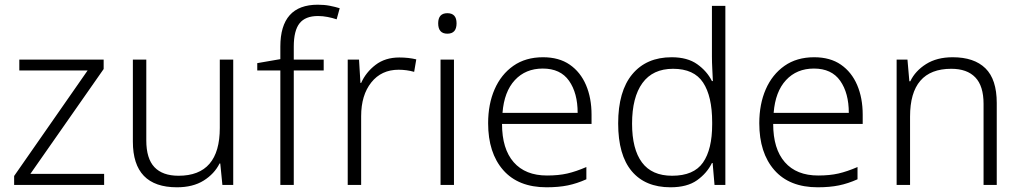

<svg xmlns="http://www.w3.org/2000/svg" viewBox="-20 -785 4334 815"><path d="M422 0H40V-38L352 -486H62V-532H420V-492L109 -47H422Z M970 -532V0H924L915 -91H912Q890 -47 844.5 -18.5Q799 10 731 10Q544 10 544 -184V-532H601V-189Q601 -112 635.5 -75.5Q670 -39 738 -39Q913 -39 913 -242V-532Z M1354 -486H1227V0H1170V-486H1072V-517L1170 -534V-587Q1170 -765 1329 -765Q1357 -765 1380 -760.5Q1403 -756 1422 -750L1409 -703Q1391 -709 1370.5 -713Q1350 -717 1330 -717Q1276 -717 1251.5 -686Q1227 -655 1227 -587V-532H1354Z M1675 -541Q1714 -541 1747 -533L1738 -480Q1706 -489 1672 -489Q1599 -489 1556 -435Q1513 -381 1513 -292V0H1456V-532H1504L1510 -433H1513Q1533 -478 1574 -509.5Q1615 -541 1675 -541Z M1879 -729Q1918 -729 1918 -686Q1918 -642 1879 -642Q1840 -642 1840 -686Q1840 -729 1879 -729ZM1907 -532V0H1850V-532Z M2285 -542Q2353 -542 2398.5 -510.5Q2444 -479 2467.5 -424Q2491 -369 2491 -298V-259H2111Q2111 -153 2160.5 -96.5Q2210 -40 2302 -40Q2351 -40 2388 -48.5Q2425 -57 2469 -76V-24Q2429 -6 2390 2Q2351 10 2300 10Q2180 10 2116 -63Q2052 -136 2052 -262Q2052 -343 2079.5 -406Q2107 -469 2159 -505.5Q2211 -542 2285 -542ZM2284 -494Q2211 -494 2165.5 -445Q2120 -396 2113 -306H2432Q2432 -390 2395.5 -442Q2359 -494 2284 -494Z M2826 10Q2719 10 2661.5 -58.5Q2604 -127 2604 -261Q2604 -398 2664 -470Q2724 -542 2831 -542Q2898 -542 2939.5 -512.5Q2981 -483 3002 -441H3006Q3005 -464 3003.5 -492.5Q3002 -521 3002 -545V-760H3059V0H3013L3005 -93H3002Q2981 -50 2939 -20Q2897 10 2826 10ZM2833 -39Q2925 -39 2964 -95Q3003 -151 3003 -257V-266Q3003 -376 2964.5 -434.5Q2926 -493 2837 -493Q2751 -493 2707 -432.5Q2663 -372 2663 -260Q2663 -152 2705 -95.5Q2747 -39 2833 -39Z M3436 -542Q3504 -542 3549.5 -510.5Q3595 -479 3618.5 -424Q3642 -369 3642 -298V-259H3262Q3262 -153 3311.5 -96.5Q3361 -40 3453 -40Q3502 -40 3539 -48.5Q3576 -57 3620 -76V-24Q3580 -6 3541 2Q3502 10 3451 10Q3331 10 3267 -63Q3203 -136 3203 -262Q3203 -343 3230.5 -406Q3258 -469 3310 -505.5Q3362 -542 3436 -542ZM3435 -494Q3362 -494 3316.5 -445Q3271 -396 3264 -306H3583Q3583 -390 3546.5 -442Q3510 -494 3435 -494Z M4024 -542Q4115 -542 4163 -495Q4211 -448 4211 -348V0H4155V-344Q4155 -420 4120 -456.5Q4085 -493 4018 -493Q3843 -493 3843 -290V0H3786V-532H3832L3840 -440H3844Q3865 -484 3911 -513Q3957 -542 4024 -542Z"/></svg>

Font: Noto Sans Tamil Light
Style: Regular
Weight: 300
Designer: Jelle Bosma - Monotype Design Team
Foundry: Monotype Imaging Inc.
Version: Version 2.004; ttfautohint (v1.8.4.7-5d5b)